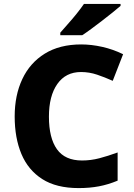

<svg xmlns="http://www.w3.org/2000/svg" viewBox="-20 -951 683 981"><path d="M394 -583Q316 -583 273 -522Q230 -461 230 -355Q230 -246 271 -188.5Q312 -131 399 -131Q444 -131 488 -142.5Q532 -154 581 -172V-28Q533 -8 485.5 1Q438 10 382 10Q268 10 196 -36Q124 -82 89.5 -164Q55 -246 55 -356Q55 -464 94 -547Q133 -630 209 -677Q285 -724 395 -724Q447 -724 502.5 -711.5Q558 -699 609 -674L556 -538Q516 -556 476 -569.5Q436 -583 394 -583ZM596 -921Q580 -907 555 -887Q530 -867 501.5 -845Q473 -823 446.5 -803.5Q420 -784 400 -771H288V-784Q304 -803 327 -828.5Q350 -854 372 -881.5Q394 -909 409 -931H596Z"/></svg>

Font: Noto Sans Kannada ExtraBold
Style: Regular
Weight: 800
Designer: Jelle Bosma - Monotype Design Team
Foundry: Monotype Imaging Inc.
Version: Version 2.005; ttfautohint (v1.8.4.7-5d5b)